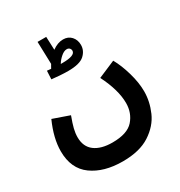

<svg xmlns="http://www.w3.org/2000/svg" viewBox="-215 -869 1172 1249"><g transform="rotate(-30 370.5 -244.5)"><path d="M78 -241 201 -198Q182 -147 174 -114.5Q166 -82 166 -52Q166 19 214 55Q262 91 347 91Q459 91 505 38.5Q551 -14 551 -88Q551 -186 487 -313L616 -368Q647 -313 669 -236.5Q691 -160 691 -95Q691 -19 658.5 55.5Q626 130 548.5 180.5Q471 231 344 231Q203 231 114.5 167Q26 103 26 -28Q26 -125 78 -241ZM486 -562Q486 -519 451.5 -487.5Q417 -456 329 -456Q303 -456 266.5 -458.5Q230 -461 207 -464L210 -527L240 -524Q245 -533 249 -540Q253 -547 256 -552L251 -720H316L320 -621Q361 -651 402 -651Q440 -651 463 -625.5Q486 -600 486 -562ZM419 -557Q419 -568 411.5 -576Q404 -584 391 -584Q371 -584 348 -564.5Q325 -545 310 -520H322Q419 -520 419 -557Z"/></g></svg>

Font: Noto Sans Arabic
Style: Bold
Weight: 700
Designer: Nadine Chahine
Foundry: Monotype Imaging Inc.
Version: Version 1.001